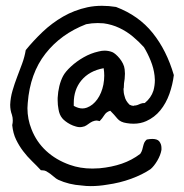

<svg xmlns="http://www.w3.org/2000/svg" viewBox="-20 -631 625 652"><path d="M570.3 -376Q566.4 -343.8 555.2 -312Q543.9 -280.3 524.4 -256.3Q504.9 -232.4 476.6 -219.7Q457 -210.9 433.6 -210.9Q421.9 -210.9 410.2 -212.9Q388.7 -215.8 378.4 -228.5Q368.2 -241.2 354.5 -254.9Q340.8 -251 334 -239.7Q327.1 -228.5 318.4 -219.7Q311.5 -221.7 306.6 -221.7Q303.7 -221.7 300.8 -220.7Q293 -218.8 286.6 -214.4Q280.3 -210 273.9 -205.6Q267.6 -201.2 259.8 -200.2Q255.9 -199.2 251 -199.2Q245.1 -199.2 238.3 -201.2Q227.5 -204.1 218.3 -209Q209 -213.9 201.7 -219.7Q194.3 -225.6 191.4 -229.5Q181.6 -241.2 178.7 -259.8Q175.8 -274.4 175.8 -290V-298.8Q176.8 -319.3 181.6 -338.9Q186.5 -358.4 194.3 -373Q202.1 -387.7 221.2 -405.3Q240.2 -422.9 264.2 -436.5Q288.1 -450.2 314.5 -456.1Q325.2 -459 335 -459Q348.6 -459 361.3 -454.1Q366.2 -452.1 373 -446.3Q379.9 -440.4 386.2 -432.6Q392.6 -424.8 397.5 -415Q402.3 -405.3 403.3 -395.5Q404.3 -387.7 404.3 -380.9Q404.3 -372.1 403.3 -363.3Q400.4 -347.7 400.4 -333Q399.4 -331.1 399.4 -329.1Q399.4 -315.4 403.3 -303.7Q406.2 -289.1 419.9 -275.4Q427.7 -271.5 433.6 -271.5Q434.6 -271.5 435.5 -272.5Q441.4 -272.5 446.8 -274.4Q452.1 -276.4 457.5 -278.8Q462.9 -281.2 471.7 -281.2Q493.2 -298.8 501 -323.2Q505.9 -340.8 505.9 -359.4Q505.9 -366.2 504.9 -374Q502 -399.4 491.7 -424.8Q481.4 -450.2 468.8 -470.7Q452.1 -489.3 431.2 -506.8Q410.2 -524.4 385.3 -536.1Q360.4 -547.9 332 -551.8Q321.3 -552.7 311.5 -552.7Q292 -552.7 272.5 -548.8Q186.5 -515.6 134.3 -448.7Q82 -381.8 74.2 -281.2Q73.2 -272.5 73.2 -263.7Q73.2 -226.6 86.9 -192.4Q103.5 -149.4 136.7 -118.7Q169.9 -87.9 216.8 -71.3Q252 -58.6 293.9 -58.6Q305.7 -58.6 318.4 -59.6Q359.4 -63.5 393.6 -75.2Q427.7 -86.9 456.1 -108.4Q460.9 -115.2 462.9 -122.1Q464.8 -128.9 466.3 -135.3Q467.8 -141.6 470.2 -147Q472.7 -152.3 478.5 -157.2Q489.3 -159.2 497.1 -159.2Q513.7 -159.2 520.5 -151.4Q528.3 -141.6 528.3 -128.9V-122.1Q525.4 -104.5 514.2 -85.4Q502.9 -66.4 491.2 -56.6Q463.9 -38.1 425.3 -23.9Q386.7 -9.8 343.8 -3.9Q315.4 1 288.1 1Q272.5 1 257.8 -1Q213.9 -3.9 177.7 -20.5Q169.9 -24.4 163.6 -30.3Q157.2 -36.1 150.4 -41Q143.6 -45.9 136.7 -49.8Q130.9 -52.7 123 -52.7H119.1Q104.5 -68.4 88.4 -84Q72.3 -99.6 58.6 -117.7Q44.9 -135.7 34.7 -156.7Q24.4 -177.7 21.5 -206.1Q23.4 -213.9 23.4 -221.7Q23.4 -232.4 20.5 -241.2Q14.6 -256.8 14.6 -275.4Q15.6 -299.8 22.5 -323.2Q29.3 -346.7 38.1 -369.6Q46.9 -392.6 55.2 -415Q63.5 -437.5 67.4 -460.9Q92.8 -492.2 124.5 -522.5Q156.2 -552.7 194.3 -574.7Q232.4 -596.7 277.3 -606.4Q300.8 -611.3 326.2 -611.3Q349.6 -611.3 374 -607.4Q451.2 -578.1 498.5 -519Q545.9 -460 570.3 -376ZM332 -399.4Q283.2 -390.6 255.9 -357.4Q230.5 -326.2 230.5 -281.2V-271.5Q246.1 -262.7 259.8 -262.7Q267.6 -262.7 275.4 -265.6Q295.9 -273.4 310.5 -293.9Q325.2 -314.5 331.1 -343.8Q334 -359.4 334 -374Q334 -386.7 332 -399.4Z"/></svg>

Font: Crafty Girls
Style: Regular
Weight: 400
Designer: Crystal Kluge
Foundry: Font Diner, Inc DBA Tart Workshop
Version: Version 1.000